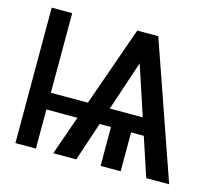

<svg xmlns="http://www.w3.org/2000/svg" viewBox="-102 -862 1151 996"><g transform="rotate(15 473.0 -363.5)"><path d="M168 -727.3H57.9V0H168V-209.9H334.9L261 0H384.6L454.2 -208.8H515.3V0H623.2V-208.8H691.4L760.3 0H883.5L630.3 -727.3H517.4L366.8 -299.7H168ZM484.4 -299.7 573.5 -566.4 661.6 -299.7Z"/></g></svg>

Font: Margiela Sans Medium
Style: Regular
Weight: 500
Designer: Stefan Endress, Andreas Faust
Version: Version 1.100;FEAKit 1.0